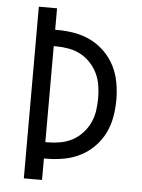

<svg xmlns="http://www.w3.org/2000/svg" viewBox="-53 -777 605 819"><g transform="rotate(5 250.0 -367.5)"><path d="M80 0V-735H158V-643H169Q206 -643 242.5 -636.5Q279 -630 312 -613.5Q345 -597 371.5 -570.5Q398 -544 414.5 -511Q431 -478 437.5 -441Q444 -404 444 -368Q444 -331 437.5 -294Q431 -257 414.5 -224Q398 -191 371.5 -164.5Q345 -138 312 -121.5Q279 -105 242.5 -98.5Q206 -92 169 -92H158V0ZM158 -162H169Q196 -162 223 -167Q250 -172 273.5 -184.5Q297 -197 316 -217.5Q335 -238 346.5 -262.5Q358 -287 362 -313.5Q366 -340 366 -368Q366 -395 362 -421.5Q358 -448 346.5 -472.5Q335 -497 316 -517.5Q297 -538 273.5 -550.5Q250 -563 223 -568Q196 -573 169 -573H158Z"/></g></svg>

Font: Iosevka Fixed
Style: Regular
Weight: 400
Monospace: yes
Designer: Belleve Invis
Foundry: Belleve Invis
Version: Version 33.2.4